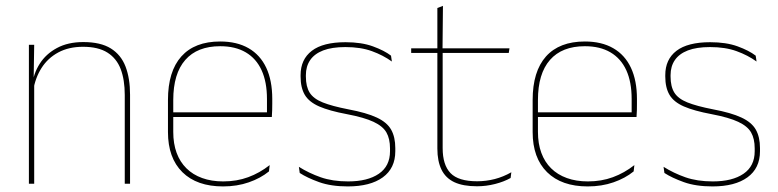

<svg xmlns="http://www.w3.org/2000/svg" viewBox="-20 -642 2720 671"><path d="M416 0V-310Q416 -363 401.8 -400.5Q387.5 -438 355.5 -458.2Q323.5 -478.5 270 -478.5Q220.5 -478.5 183.8 -458.8Q147 -439 125 -404.2Q103 -369.5 96 -325L87 -344H92.5Q97 -385 118.8 -419.2Q140.5 -453.5 179 -474.2Q217.5 -495 271 -495Q331.5 -495 367.2 -472.8Q403 -450.5 418.8 -409.2Q434.5 -368 434.5 -311V0ZM81 0V-485.5H99.5L97.5 -358.5H99.5V0Z M759.5 9.5Q668 9.5 617.5 -40.2Q567 -90 567 -180.5V-292.5Q567 -392.5 613.8 -444.8Q660.5 -497 749.5 -497Q808 -497 848.8 -473.5Q889.5 -450 910.5 -405.2Q931.5 -360.5 931.5 -296.5V-279.5Q931.5 -268.5 931.2 -257.5Q931 -246.5 930 -233H913Q913 -250.5 913 -266.5Q913 -282.5 913 -296Q913 -355.5 894.2 -396.5Q875.5 -437.5 839 -459Q802.5 -480.5 749.5 -480.5Q669.5 -480.5 627.5 -432.5Q585.5 -384.5 585.5 -292.5V-243.5V-239.5V-181Q585.5 -140 597.2 -108Q609 -76 631.5 -53.8Q654 -31.5 686.5 -19.8Q719 -8 760 -8Q807.5 -8 847.5 -22.8Q887.5 -37.5 922.5 -65L920 -43Q890.5 -19 849.5 -4.8Q808.5 9.5 759.5 9.5ZM575.5 -233V-249.5H923.5V-233Z M1195.5 9.5Q1137 9.5 1095.2 -5.5Q1053.5 -20.5 1027.5 -37.5L1024.5 -59Q1059.5 -37 1100.8 -22.5Q1142 -8 1196.5 -8Q1265 -8 1304 -34.8Q1343 -61.5 1343 -113.5V-123.5Q1343 -157 1330.5 -179Q1318 -201 1285.5 -216.2Q1253 -231.5 1192.5 -243Q1131 -254.5 1095.5 -270Q1060 -285.5 1045.2 -310.5Q1030.5 -335.5 1030.5 -374.5V-379.5Q1030.5 -434.5 1069.8 -464.5Q1109 -494.5 1187.5 -494.5Q1243.5 -494.5 1283.2 -480Q1323 -465.5 1346.5 -447.5L1349.5 -427Q1319 -449 1279.8 -463.2Q1240.5 -477.5 1187 -477.5Q1140 -477.5 1109.5 -465.8Q1079 -454 1064 -432Q1049 -410 1049 -379.5V-374.5Q1049 -339.5 1062.2 -318.2Q1075.5 -297 1108 -284Q1140.5 -271 1197 -260Q1261 -248 1296.8 -231.2Q1332.5 -214.5 1347 -188.8Q1361.5 -163 1361.5 -124.5V-113.5Q1361.5 -54 1317.8 -22.2Q1274 9.5 1195.5 9.5Z M1647 9Q1598.5 9 1568 -5.2Q1537.5 -19.5 1523 -49Q1508.5 -78.5 1508.5 -123V-462.5H1527V-124.5Q1527 -65.5 1554.5 -37Q1582 -8.5 1647.5 -8.5Q1678.5 -8.5 1708.8 -16.2Q1739 -24 1767 -40L1764.5 -20Q1741.5 -7 1710.2 1Q1679 9 1647 9ZM1417 -457V-473H1760.5L1758 -457ZM1508.5 -468V-614L1528 -621.5L1526.5 -468Z M2034 9.5Q1942.5 9.5 1892 -40.2Q1841.5 -90 1841.5 -180.5V-292.5Q1841.5 -392.5 1888.2 -444.8Q1935 -497 2024 -497Q2082.5 -497 2123.2 -473.5Q2164 -450 2185 -405.2Q2206 -360.5 2206 -296.5V-279.5Q2206 -268.5 2205.8 -257.5Q2205.5 -246.5 2204.5 -233H2187.5Q2187.5 -250.5 2187.5 -266.5Q2187.5 -282.5 2187.5 -296Q2187.5 -355.5 2168.8 -396.5Q2150 -437.5 2113.5 -459Q2077 -480.5 2024 -480.5Q1944 -480.5 1902 -432.5Q1860 -384.5 1860 -292.5V-243.5V-239.5V-181Q1860 -140 1871.8 -108Q1883.5 -76 1906 -53.8Q1928.5 -31.5 1961 -19.8Q1993.5 -8 2034.5 -8Q2082 -8 2122 -22.8Q2162 -37.5 2197 -65L2194.5 -43Q2165 -19 2124 -4.8Q2083 9.5 2034 9.5ZM1850 -233V-249.5H2198V-233Z M2470 9.5Q2411.5 9.5 2369.8 -5.5Q2328 -20.5 2302 -37.5L2299 -59Q2334 -37 2375.2 -22.5Q2416.5 -8 2471 -8Q2539.5 -8 2578.5 -34.8Q2617.5 -61.5 2617.5 -113.5V-123.5Q2617.5 -157 2605 -179Q2592.5 -201 2560 -216.2Q2527.5 -231.5 2467 -243Q2405.5 -254.5 2370 -270Q2334.5 -285.5 2319.8 -310.5Q2305 -335.5 2305 -374.5V-379.5Q2305 -434.5 2344.2 -464.5Q2383.5 -494.5 2462 -494.5Q2518 -494.5 2557.8 -480Q2597.5 -465.5 2621 -447.5L2624 -427Q2593.5 -449 2554.2 -463.2Q2515 -477.5 2461.5 -477.5Q2414.5 -477.5 2384 -465.8Q2353.5 -454 2338.5 -432Q2323.5 -410 2323.5 -379.5V-374.5Q2323.5 -339.5 2336.8 -318.2Q2350 -297 2382.5 -284Q2415 -271 2471.5 -260Q2535.5 -248 2571.2 -231.2Q2607 -214.5 2621.5 -188.8Q2636 -163 2636 -124.5V-113.5Q2636 -54 2592.2 -22.2Q2548.5 9.5 2470 9.5Z"/></svg>

Font: Anek Bangla Medium Thin
Style: Regular
Weight: 250
Version: Version 1.003